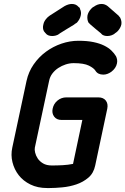

<svg xmlns="http://www.w3.org/2000/svg" viewBox="-20 -940 634 970"><path d="M566 -656Q570 -648 571.5 -639Q573 -630 571 -620Q566 -595 542 -577Q522 -563 502 -563Q474 -563 462 -583Q454 -596 429 -608.5Q404 -621 352 -621Q332 -621 312 -614.5Q292 -608 274.5 -596.5Q257 -585 244.5 -568.5Q232 -552 228 -531L156 -194Q154 -184 157.5 -169Q161 -154 170.5 -139.5Q180 -125 197.5 -114.5Q215 -104 242 -104Q270 -104 297 -105.5Q324 -107 349 -112L396 -334H291Q266 -334 253.5 -351Q241 -368 246 -391Q251 -416 270.5 -432Q290 -448 315 -448H477Q502 -448 514.5 -432Q527 -416 522 -391L461 -104Q453 -65 426.5 -42.5Q400 -20 366 -8.5Q332 3 295 6.5Q258 10 230 10H218Q170 10 133.5 -8Q97 -26 74.5 -55Q52 -84 43 -120.5Q34 -157 42 -194L114 -531Q124 -577 150 -614.5Q176 -652 212 -678.5Q248 -705 290.5 -719.5Q333 -734 376 -734Q420 -734 451.5 -727.5Q483 -721 505.5 -710Q528 -699 542.5 -685Q557 -671 566 -656ZM579 -861 582 -857Q586 -853 587 -851Q596 -833 593 -816Q589 -798 574 -782L567 -776Q564 -774 562.5 -773Q561 -772 558 -770L561 -771Q543 -758 522 -758Q514 -758 505.5 -760.5Q497 -763 491 -770H492Q478 -781 464 -793Q450 -805 437 -816L434 -819Q430 -822 427 -826Q419 -842 422 -862Q426 -880 440 -895L439 -894Q444 -899 445.5 -900.5Q447 -902 450 -904Q454 -906 454 -906Q473 -920 493 -920Q510 -920 524 -909ZM306 -909Q326 -920 343 -920Q364 -920 376 -906Q378 -904 378 -904Q383 -902 385 -894L384 -895Q392 -879 388 -862Q386 -852 381 -843Q376 -834 369 -826Q366 -824 364 -822.5Q362 -821 358 -819L355 -816Q336 -805 317 -793Q298 -781 280 -770H281Q272 -763 262 -760.5Q252 -758 244 -758Q222 -758 211 -771L214 -770Q209 -772 207 -776L202 -782Q194 -797 199 -816Q202 -834 219 -851Q220 -853 222 -854Q224 -855 226 -857L231 -861Z"/></svg>

Font: VDS
Style: Bold Italic
Weight: 700
Designer: artmaker
Foundry: artmaker
Version: Version 1.000 2009 initial release